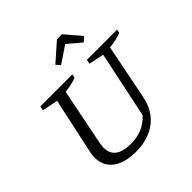

<svg xmlns="http://www.w3.org/2000/svg" viewBox="-225 -1070 1266 1266"><g transform="rotate(-45 408.0 -437.0)"><path d="M335 10Q230 10 172 -34Q114 -78 114 -156Q114 -175 119 -202L204 -596L94 -618L100 -648H399L393 -622Q353 -606 286 -598L206 -198Q204 -185 203 -176Q202 -167 202 -160Q202 -51 348 -51Q407 -51 452.5 -70Q498 -89 536 -130L634 -596L528 -618L534 -648H816L810 -622Q767 -606 700 -598L623 -212Q602 -106 527 -48Q452 10 335 10ZM537 -884 633 -772 600 -744 507 -823 389 -744 364 -772 491 -884Z"/></g></svg>

Font: Piazzolla
Style: Italic
Weight: 400
Italic angle: -11.3°
Designer: Juan Pablo del Peral
Foundry: Huerta Tipografica
Version: Version 1.330